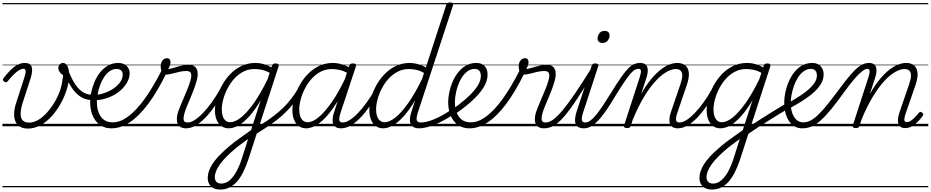

<svg xmlns="http://www.w3.org/2000/svg" viewBox="-20 -1035 7630 1574"><path d="M207 19Q168 19 142.5 2.5Q117 -14 105.5 -42.5Q94 -71 96 -109.5Q98 -148 113 -193L182 -407Q192 -439 190 -455Q188 -471 171 -471Q155 -471 134.5 -458.5Q114 -446 91.5 -423.5Q69 -401 44 -370Q37 -361 30.5 -360.5Q24 -360 14 -366Q3 -374 4 -382Q5 -390 10 -396Q35 -428 62.5 -456.5Q90 -485 120.5 -502Q151 -519 183 -519Q207 -519 221 -510.5Q235 -502 240 -485.5Q245 -469 242.5 -446.5Q240 -424 232 -396L166 -193Q155 -159 151 -129.5Q147 -100 151.5 -77.5Q156 -55 172.5 -42.5Q189 -30 220 -30Q257 -30 294.5 -52.5Q332 -75 365.5 -112.5Q399 -150 426.5 -196Q454 -242 471 -290Q488 -338 492 -381Q494 -390 496 -399.5Q498 -409 497 -419Q477 -432 467.5 -447Q458 -462 458 -478Q458 -495 469.5 -507Q481 -519 497 -519Q509 -519 518.5 -511.5Q528 -504 534.5 -490Q541 -476 544 -457.5Q547 -439 547 -418Q547 -369 530 -310.5Q513 -252 482 -194Q451 -136 408.5 -87.5Q366 -39 315 -10Q264 19 207 19ZM0 490H604V500H0ZM0 -20H604V0H0ZM0 -505H604V-500H0ZM0 -1010H604V-1000H0Z M732 -215Q679 -215 636 -245Q593 -275 559.5 -329.5Q526 -384 500 -455Q495 -469 502.5 -476Q510 -483 520.5 -482Q531 -481 536 -469Q558 -408 586 -360.5Q614 -313 650 -286Q686 -259 732 -259Q741 -259 746 -252.5Q751 -246 751 -237Q751 -228 746 -221.5Q741 -215 732 -215ZM604 490H629V500H604ZM604 -20H629V0H604ZM604 -505H629V-500H604ZM604 -1010H629V-1000H604Z M725 -257Q765 -253 810 -264.5Q855 -276 895 -299.5Q935 -323 960.5 -355.5Q986 -388 986 -424Q986 -447 972 -458.5Q958 -470 933 -470Q923 -470 919.5 -477Q916 -484 918.5 -494Q921 -504 929.5 -511.5Q938 -519 952 -519Q971 -519 987.5 -513Q1004 -507 1016.5 -496Q1029 -485 1036 -470Q1043 -455 1043 -437Q1043 -392 1017 -350.5Q991 -309 946.5 -276.5Q902 -244 845 -227Q788 -210 725 -214ZM629 490H1104V500H629ZM629 -20H1104V0H629ZM629 -505H1104V-500H629ZM629 -1010H1104V-1000H629Z M894 17Q859 17 831 6Q803 -5 782 -25Q761 -45 747 -71.5Q733 -98 726 -130Q719 -162 719 -197Q719 -234 728 -277.5Q737 -321 755 -364Q773 -407 800.5 -441.5Q828 -476 865.5 -497.5Q903 -519 950 -519Q961 -519 965.5 -511.5Q970 -504 968 -494Q966 -484 958.5 -477Q951 -470 938 -470Q897 -470 866 -441.5Q835 -413 814.5 -369.5Q794 -326 784 -280Q774 -234 774 -197Q774 -164 781.5 -134.5Q789 -105 804.5 -81.5Q820 -58 845 -45Q870 -32 905 -32Q966 -32 1031.5 -80.5Q1097 -129 1166 -224.5Q1235 -320 1306 -460Q1309 -466 1317 -466.5Q1325 -467 1332.5 -462.5Q1340 -458 1344 -451Q1348 -444 1344 -435Q1270 -284 1195 -183.5Q1120 -83 1044.5 -33Q969 17 894 17ZM1104 490H1117V500H1104ZM1104 -20H1117V0H1104ZM1104 -505H1117V-500H1104ZM1104 -1010H1117V-1000H1104Z M1505 17Q1476 17 1459 5.5Q1442 -6 1435 -25Q1428 -44 1430 -67.5Q1432 -91 1439 -115Q1446 -135 1458.5 -166Q1471 -197 1487 -233.5Q1503 -270 1517.5 -306.5Q1532 -343 1541 -374Q1553 -416 1545 -434.5Q1537 -453 1508 -453Q1479 -453 1447.5 -445.5Q1416 -438 1387.5 -430.5Q1359 -423 1337 -423Q1326 -423 1317 -431Q1308 -439 1303 -454Q1298 -469 1297 -491Q1297 -510 1303.5 -525Q1310 -540 1322 -549Q1334 -558 1351 -558Q1363 -558 1370.5 -549Q1378 -540 1378 -526Q1378 -517 1374.5 -503.5Q1371 -490 1359 -469Q1377 -471 1397 -477Q1417 -483 1438.5 -489Q1460 -495 1482.5 -499.5Q1505 -504 1527 -504Q1558 -504 1576.5 -489.5Q1595 -475 1599.5 -445.5Q1604 -416 1592 -372Q1584 -342 1570 -304.5Q1556 -267 1540 -229.5Q1524 -192 1511 -160.5Q1498 -129 1493 -109Q1482 -71 1486 -51Q1490 -31 1518 -31Q1528 -31 1531.5 -23.5Q1535 -16 1533.5 -7Q1532 2 1525 9.5Q1518 17 1505 17ZM1116 490H1684V500H1116ZM1116 -20H1684V0H1116ZM1116 -505H1684V-500H1116ZM1116 -1010H1684V-1000H1116Z M1505 17Q1494 17 1489 9.5Q1484 2 1485.5 -7Q1487 -16 1495.5 -23.5Q1504 -31 1519 -31Q1544 -31 1576 -51Q1608 -71 1643.5 -108Q1679 -145 1715.5 -195.5Q1752 -246 1786 -307Q1791 -316 1800 -315Q1809 -314 1815 -307.5Q1821 -301 1816 -292Q1779 -222 1740 -165Q1701 -108 1661 -67.5Q1621 -27 1582 -5Q1543 17 1505 17ZM1683 490V500ZM1683 -20V0ZM1683 -505V-500ZM1683 -1010V-1000Z M1785 519Q1736 519 1709.5 492.5Q1683 466 1683 426Q1683 391 1697 356.5Q1711 322 1738 286Q1765 250 1805 212.5Q1845 175 1896 134Q1920 116 1944 99Q1968 82 1991.5 65Q2015 48 2038 32L2118 -214Q2071 -134 2025 -83Q1979 -32 1936.5 -7.5Q1894 17 1854 17Q1821 17 1795.5 -1Q1770 -19 1756 -52.5Q1742 -86 1742 -131Q1742 -177 1756.5 -229.5Q1771 -282 1799 -333.5Q1827 -385 1867 -427Q1907 -469 1959.5 -494Q2012 -519 2074 -519Q2095 -519 2118 -515Q2141 -511 2163 -502.5Q2185 -494 2205 -482L2210 -498Q2214 -507 2220.5 -511Q2227 -515 2239 -515Q2258 -515 2262.5 -507.5Q2267 -500 2263 -488L2015 275Q1997 328 1975 373Q1953 418 1925.5 450.5Q1898 483 1863 501Q1828 519 1785 519ZM1793 470Q1831 470 1862 443.5Q1893 417 1918 371.5Q1943 326 1962 267L2014 104Q1999 115 1983.5 126.5Q1968 138 1952 149.5Q1936 161 1920 174Q1874 212 1840 246Q1806 280 1784 310.5Q1762 341 1751.5 367.5Q1741 394 1741 418Q1741 433 1746.5 444.5Q1752 456 1764 463Q1776 470 1793 470ZM1868 -33Q1907 -33 1956.5 -72.5Q2006 -112 2061.5 -190.5Q2117 -269 2174 -386L2191 -438Q2153 -458 2122.5 -463.5Q2092 -469 2065 -469Q2016 -469 1974.5 -447.5Q1933 -426 1900.5 -390Q1868 -354 1845 -309.5Q1822 -265 1810 -220Q1798 -175 1798 -136Q1798 -106 1806 -82.5Q1814 -59 1829.5 -46Q1845 -33 1868 -33ZM1684 490H2319V500H1684ZM1684 -20H2319V0H1684ZM1684 -505H2319V-500H1684ZM1684 -1010H2319V-1000H1684Z M2076 65Q2070 68 2063.5 64Q2057 60 2053.5 53Q2050 46 2051 38Q2052 30 2060 25Q2121 -12 2170.5 -46Q2220 -80 2260.5 -114Q2301 -148 2333.5 -184.5Q2366 -221 2393.5 -261.5Q2421 -302 2445 -348Q2451 -360 2459.5 -360Q2468 -360 2473.5 -352Q2479 -344 2474 -333Q2451 -282 2422.5 -238Q2394 -194 2359.5 -154.5Q2325 -115 2282.5 -78.5Q2240 -42 2188.5 -7Q2137 28 2076 65ZM2319 490V500ZM2319 -20V0ZM2319 -505V-500ZM2319 -1010V-1000Z M2489 17Q2456 17 2430.5 -1Q2405 -19 2391 -52.5Q2377 -86 2377 -131Q2377 -175 2391.5 -227.5Q2406 -280 2433.5 -331.5Q2461 -383 2501.5 -425.5Q2542 -468 2594 -493.5Q2646 -519 2709 -519Q2745 -519 2785 -507Q2825 -495 2857 -472L2843 -428Q2800 -454 2765 -461.5Q2730 -469 2700 -469Q2651 -469 2609.5 -447.5Q2568 -426 2535.5 -390Q2503 -354 2480 -309.5Q2457 -265 2445 -220Q2433 -175 2433 -136Q2433 -106 2441 -82.5Q2449 -59 2464.5 -46Q2480 -33 2503 -33Q2543 -33 2593.5 -75Q2644 -117 2701.5 -200Q2759 -283 2817 -407L2835 -369Q2772 -236 2712 -150.5Q2652 -65 2596 -24Q2540 17 2489 17ZM2776 17Q2749 17 2733.5 7Q2718 -3 2711.5 -20.5Q2705 -38 2707 -62.5Q2709 -87 2719 -116L2842 -494Q2847 -506 2853.5 -510.5Q2860 -515 2873 -515Q2891 -515 2896 -508Q2901 -501 2897 -489L2774 -117Q2759 -71 2761.5 -51Q2764 -31 2789 -31Q2799 -31 2803.5 -23.5Q2808 -16 2806.5 -7Q2805 2 2797.5 9.5Q2790 17 2776 17ZM2319 490H2954V500H2319ZM2319 -20H2954V0H2319ZM2319 -505H2954V-500H2319ZM2319 -1010H2954V-1000H2319Z M2776 17Q2765 17 2760 9.5Q2755 2 2756.5 -7Q2758 -16 2766.5 -23.5Q2775 -31 2790 -31Q2815 -31 2847 -51Q2879 -71 2914.5 -108Q2950 -145 2986.5 -195.5Q3023 -246 3057 -307Q3062 -316 3071 -315Q3080 -314 3086 -307.5Q3092 -301 3087 -292Q3050 -222 3011 -165Q2972 -108 2932 -67.5Q2892 -27 2853 -5Q2814 17 2776 17ZM2954 490V500ZM2954 -20V0ZM2954 -505V-500ZM2954 -1010V-1000Z M3120 17Q3087 17 3061.5 -1Q3036 -19 3022 -52.5Q3008 -86 3008 -131Q3008 -177 3022 -229.5Q3036 -282 3064 -333.5Q3092 -385 3132.5 -427Q3173 -469 3225 -494Q3277 -519 3340 -519Q3371 -519 3406 -509.5Q3441 -500 3471 -482L3638 -994Q3642 -1006 3649 -1010.5Q3656 -1015 3669 -1015Q3687 -1015 3692 -1008Q3697 -1001 3693 -989L3407 -117Q3392 -71 3396 -51Q3400 -31 3431 -31Q3439 -31 3442.5 -23.5Q3446 -16 3444.5 -7Q3443 2 3436.5 9.5Q3430 17 3418 17Q3388 17 3370.5 7Q3353 -3 3346 -20.5Q3339 -38 3340.5 -62.5Q3342 -87 3352 -116L3383 -213Q3336 -134 3290.5 -83Q3245 -32 3202 -7.5Q3159 17 3120 17ZM3133 -33Q3173 -33 3222.5 -72.5Q3272 -112 3327.5 -191Q3383 -270 3440 -387L3456 -437Q3419 -458 3388.5 -463.5Q3358 -469 3331 -469Q3282 -469 3240.5 -447.5Q3199 -426 3166 -390Q3133 -354 3110 -309.5Q3087 -265 3075 -220Q3063 -175 3063 -136Q3063 -106 3071 -82.5Q3079 -59 3095 -46Q3111 -33 3133 -33ZM2954 490H3595V500H2954ZM2954 -20H3595V0H2954ZM2954 -505H3595V-500H2954ZM2954 -1010H3595V-1000H2954Z M3415 17Q3403 17 3399 9.5Q3395 2 3398 -7Q3401 -16 3409.5 -23.5Q3418 -31 3431 -31Q3474 -31 3536 -56Q3598 -81 3676 -133Q3683 -137 3689 -134Q3695 -131 3698.5 -123Q3702 -115 3701 -107Q3700 -99 3692 -93Q3633 -54 3581 -29.5Q3529 -5 3487.5 6Q3446 17 3415 17ZM3595 490V500ZM3595 -20V0ZM3595 -505V-500ZM3595 -1010V-1000Z M3674 -130Q3691 -140 3707 -152Q3723 -164 3740 -176Q3797 -220 3837.5 -260.5Q3878 -301 3900 -339.5Q3922 -378 3922 -413Q3922 -438 3910 -454Q3898 -470 3873 -470Q3862 -470 3857.5 -477Q3853 -484 3855 -494Q3857 -504 3864.5 -511.5Q3872 -519 3885 -519Q3914 -519 3934.5 -507.5Q3955 -496 3966 -475Q3977 -454 3977 -423Q3977 -378 3952 -332Q3927 -286 3879 -237Q3831 -188 3761 -136Q3744 -124 3727.5 -112Q3711 -100 3694 -89ZM3595 490H4039V500H3595ZM3595 -20H4039V0H3595ZM3595 -505H4039V-500H3595ZM3595 -1010H4039V-1000H3595Z M3829 17Q3794 17 3766 6Q3738 -5 3717 -25Q3696 -45 3682 -71.5Q3668 -98 3661 -130Q3654 -162 3654 -197Q3654 -234 3663 -277.5Q3672 -321 3690 -364Q3708 -407 3735.5 -441.5Q3763 -476 3800.5 -497.5Q3838 -519 3885 -519Q3896 -519 3900.5 -511.5Q3905 -504 3903 -494Q3901 -484 3893.5 -477Q3886 -470 3873 -470Q3832 -470 3801 -441.5Q3770 -413 3749.5 -369.5Q3729 -326 3719 -280Q3709 -234 3709 -197Q3709 -164 3716.5 -134.5Q3724 -105 3739.5 -81.5Q3755 -58 3780 -45Q3805 -32 3840 -32Q3901 -32 3966.5 -80.5Q4032 -129 4101 -224.5Q4170 -320 4241 -460Q4244 -466 4252 -466.5Q4260 -467 4267.5 -462.5Q4275 -458 4279 -451Q4283 -444 4279 -435Q4205 -284 4130 -183.5Q4055 -83 3979.5 -33Q3904 17 3829 17ZM4039 490H4052V500H4039ZM4039 -20H4052V0H4039ZM4039 -505H4052V-500H4039ZM4039 -1010H4052V-1000H4039Z M4440 17Q4411 17 4394 5.5Q4377 -6 4370 -25Q4363 -44 4365 -67.5Q4367 -91 4374 -115Q4381 -135 4393.5 -166Q4406 -197 4422 -233.5Q4438 -270 4452.5 -306.5Q4467 -343 4476 -374Q4488 -416 4480 -434.5Q4472 -453 4443 -453Q4414 -453 4382.5 -445.5Q4351 -438 4322.5 -430.5Q4294 -423 4272 -423Q4261 -423 4252 -431Q4243 -439 4238 -454Q4233 -469 4232 -491Q4232 -510 4238.5 -525Q4245 -540 4257 -549Q4269 -558 4286 -558Q4298 -558 4305.5 -549Q4313 -540 4313 -526Q4313 -517 4309.5 -503.5Q4306 -490 4294 -469Q4312 -471 4332 -477Q4352 -483 4373.5 -489Q4395 -495 4417.5 -499.5Q4440 -504 4462 -504Q4493 -504 4511.5 -489.5Q4530 -475 4534.5 -445.5Q4539 -416 4527 -372Q4519 -342 4505 -304.5Q4491 -267 4475 -229.5Q4459 -192 4446 -160.5Q4433 -129 4428 -109Q4417 -71 4421 -51Q4425 -31 4453 -31Q4463 -31 4466.5 -23.5Q4470 -16 4468.5 -7Q4467 2 4460 9.5Q4453 17 4440 17ZM4051 490H4619V500H4051ZM4051 -20H4619V0H4051ZM4051 -505H4619V-500H4051ZM4051 -1010H4619V-1000H4051Z M4440 17Q4429 17 4424 9.5Q4419 2 4420.5 -7Q4422 -16 4430.5 -23.5Q4439 -31 4454 -31Q4482 -31 4515 -54.5Q4548 -78 4591.5 -130Q4635 -182 4693 -267Q4751 -352 4828 -476Q4834 -486 4843.5 -485Q4853 -484 4858.5 -476Q4864 -468 4858 -459Q4773 -318 4712 -225.5Q4651 -133 4605 -80Q4559 -27 4520 -5Q4481 17 4440 17ZM4618 490V500ZM4618 -20V0ZM4618 -505V-500ZM4618 -1010V-1000Z M4767 17Q4739 17 4722.5 7Q4706 -3 4699 -21Q4692 -39 4694.5 -63.5Q4697 -88 4706 -117L4830 -494Q4834 -506 4840 -510.5Q4846 -515 4859 -515Q4876 -515 4882 -508.5Q4888 -502 4884 -491L4762 -118Q4747 -72 4749.5 -51.5Q4752 -31 4780 -31Q4791 -31 4795.5 -23.5Q4800 -16 4798 -7Q4796 2 4788.5 9.5Q4781 17 4767 17ZM4920 -683Q4902 -683 4890.5 -692Q4879 -701 4879 -719Q4879 -743 4894 -762.5Q4909 -782 4937 -782Q4954 -782 4965.5 -773Q4977 -764 4977 -745Q4977 -722 4962 -702.5Q4947 -683 4920 -683ZM4619 490H4944V500H4619ZM4619 -20H4944V0H4619ZM4619 -505H4944V-500H4619ZM4619 -1010H4944V-1000H4619Z M4766 17Q4755 17 4751 9.5Q4747 2 4749.5 -7Q4752 -16 4760 -23.5Q4768 -31 4780 -31Q4798 -31 4819 -46Q4840 -61 4865 -91Q4890 -121 4919.5 -165Q4949 -209 4985 -267Q5035 -349 5070 -399Q5105 -449 5131 -475Q5157 -501 5180 -510Q5203 -519 5228 -519Q5238 -519 5240 -511.5Q5242 -504 5238.5 -495Q5235 -486 5229 -478.5Q5223 -471 5217 -471Q5202 -471 5187.5 -464.5Q5173 -458 5153.5 -436.5Q5134 -415 5103.5 -371Q5073 -327 5027 -252Q4982 -176 4945.5 -124Q4909 -72 4878.5 -41.5Q4848 -11 4821 3Q4794 17 4766 17ZM4944 490H5044V500H4944ZM4944 -20H5044V0H4944ZM4944 -505H5044V-500H4944ZM4944 -1010H5044V-1000H4944Z M5537 17Q5511 17 5494.5 7Q5478 -3 5472 -20.5Q5466 -38 5468 -62.5Q5470 -87 5480 -116L5558 -344Q5572 -386 5573 -413.5Q5574 -441 5560.5 -455Q5547 -469 5519 -469Q5488 -469 5446.5 -446.5Q5405 -424 5358.5 -375Q5312 -326 5263 -246.5Q5214 -167 5167 -53L5151 -4Q5148 6 5141.5 10.5Q5135 15 5120 15Q5108 15 5100.5 10Q5093 5 5096 -6L5226 -407Q5236 -439 5234 -455Q5232 -471 5214 -471Q5204 -471 5200 -478.5Q5196 -486 5198 -495Q5200 -504 5207.5 -511.5Q5215 -519 5227 -519Q5252 -519 5266.5 -510Q5281 -501 5286.5 -484.5Q5292 -468 5290 -445.5Q5288 -423 5279 -396L5236 -264Q5275 -334 5315 -382.5Q5355 -431 5393 -461.5Q5431 -492 5466.5 -505.5Q5502 -519 5532 -519Q5570 -519 5595.5 -500.5Q5621 -482 5626.5 -442.5Q5632 -403 5611 -340L5535 -117Q5519 -71 5522 -51Q5525 -31 5551 -31Q5561 -31 5565 -23.5Q5569 -16 5567.5 -7Q5566 2 5558.5 9.5Q5551 17 5537 17ZM5044 490H5715V500H5044ZM5044 -20H5715V0H5044ZM5044 -505H5715V-500H5044ZM5044 -1010H5715V-1000H5044Z M5537 17Q5526 17 5521 9.5Q5516 2 5517.5 -7Q5519 -16 5527.5 -23.5Q5536 -31 5551 -31Q5576 -31 5608 -51Q5640 -71 5675.5 -108Q5711 -145 5747.5 -195.5Q5784 -246 5818 -307Q5823 -316 5832 -315Q5841 -314 5847 -307.5Q5853 -301 5848 -292Q5811 -222 5772 -165Q5733 -108 5693 -67.5Q5653 -27 5614 -5Q5575 17 5537 17ZM5715 490V500ZM5715 -20V0ZM5715 -505V-500ZM5715 -1010V-1000Z M5816 519Q5767 519 5740.5 492.5Q5714 466 5714 426Q5714 391 5728 356.5Q5742 322 5769 286Q5796 250 5836 212.5Q5876 175 5927 134Q5951 116 5975 99Q5999 82 6022.5 65Q6046 48 6069 32L6149 -214Q6102 -134 6056 -83Q6010 -32 5967.5 -7.5Q5925 17 5885 17Q5852 17 5826.5 -1Q5801 -19 5787 -52.5Q5773 -86 5773 -131Q5773 -177 5787.5 -229.5Q5802 -282 5830 -333.5Q5858 -385 5898 -427Q5938 -469 5990.5 -494Q6043 -519 6105 -519Q6126 -519 6149 -515Q6172 -511 6194 -502.5Q6216 -494 6236 -482L6241 -498Q6245 -507 6251.5 -511Q6258 -515 6270 -515Q6289 -515 6293.5 -507.5Q6298 -500 6294 -488L6046 275Q6028 328 6006 373Q5984 418 5956.5 450.5Q5929 483 5894 501Q5859 519 5816 519ZM5824 470Q5862 470 5893 443.5Q5924 417 5949 371.5Q5974 326 5993 267L6045 104Q6030 115 6014.5 126.5Q5999 138 5983 149.5Q5967 161 5951 174Q5905 212 5871 246Q5837 280 5815 310.5Q5793 341 5782.5 367.5Q5772 394 5772 418Q5772 433 5777.5 444.5Q5783 456 5795 463Q5807 470 5824 470ZM5899 -33Q5938 -33 5987.5 -72.5Q6037 -112 6092.5 -190.5Q6148 -269 6205 -386L6222 -438Q6184 -458 6153.5 -463.5Q6123 -469 6096 -469Q6047 -469 6005.5 -447.5Q5964 -426 5931.5 -390Q5899 -354 5876 -309.5Q5853 -265 5841 -220Q5829 -175 5829 -136Q5829 -106 5837 -82.5Q5845 -59 5860.5 -46Q5876 -33 5899 -33ZM5715 490H6350V500H5715ZM5715 -20H6350V0H5715ZM5715 -505H6350V-500H5715ZM5715 -1010H6350V-1000H5715Z M6434 -140Q6376 -106 6316 -68.5Q6256 -31 6198 6.5Q6140 44 6088 82Q6082 86 6077 81.5Q6072 77 6070.5 67.5Q6069 58 6073 47Q6077 36 6089 28Q6141 -10 6197.5 -46.5Q6254 -83 6312.5 -119Q6371 -155 6428 -189Q6434 -193 6438.5 -187.5Q6443 -182 6445 -173Q6447 -164 6444.5 -154.5Q6442 -145 6434 -140ZM6350 490V500ZM6350 -20V0ZM6350 -505V-500ZM6350 -1010V-1000Z M6420 -180Q6455 -198 6498.5 -224Q6542 -250 6582.5 -280.5Q6623 -311 6650 -345.5Q6677 -380 6677 -416Q6677 -439 6665.5 -454.5Q6654 -470 6629 -470Q6618 -470 6613.5 -477Q6609 -484 6610 -494Q6611 -504 6618.5 -511.5Q6626 -519 6638 -519Q6668 -519 6688.5 -507Q6709 -495 6720.5 -474Q6732 -453 6732 -424Q6732 -386 6712 -351Q6692 -316 6659 -285Q6626 -254 6586.5 -227Q6547 -200 6508 -178Q6469 -156 6436 -138ZM6350 490H6794V500H6350ZM6350 -20H6794V0H6350ZM6350 -505H6794V-500H6350ZM6350 -1010H6794V-1000H6350Z M6557 17Q6528 17 6504.5 6.5Q6481 -4 6463 -23.5Q6445 -43 6433 -69Q6421 -95 6415 -126Q6409 -157 6409 -192Q6409 -241 6423 -297.5Q6437 -354 6465.5 -404.5Q6494 -455 6537.5 -487Q6581 -519 6640 -519Q6651 -519 6655.5 -511.5Q6660 -504 6658 -494Q6656 -484 6648.5 -477Q6641 -470 6628 -470Q6595 -470 6568.5 -450.5Q6542 -431 6522 -400Q6502 -369 6489 -332Q6476 -295 6469 -257.5Q6462 -220 6462 -191Q6462 -159 6468.5 -130Q6475 -101 6488 -79Q6501 -57 6520.5 -44.5Q6540 -32 6567 -32Q6597 -32 6627 -48Q6657 -64 6692 -98.5Q6727 -133 6770.5 -187.5Q6814 -242 6871 -319Q6919 -383 6953.5 -423Q6988 -463 7014 -483.5Q7040 -504 7061 -511.5Q7082 -519 7102 -519Q7111 -519 7115 -511.5Q7119 -504 7117 -495Q7115 -486 7108 -478.5Q7101 -471 7088 -471Q7079 -471 7064.5 -462.5Q7050 -454 7028 -434Q7006 -414 6975.5 -377.5Q6945 -341 6904 -285Q6844 -201 6797 -143.5Q6750 -86 6711 -50.5Q6672 -15 6635 1Q6598 17 6557 17ZM6794 490H6919V500H6794ZM6794 -20H6919V0H6794ZM6794 -505H6919V-500H6794ZM6794 -1010H6919V-1000H6794Z M6995 15Q6983 15 6975.5 10Q6968 5 6971 -6L7101 -407Q7111 -439 7109 -455Q7107 -471 7089 -471Q7079 -471 7075 -478.5Q7071 -486 7073 -495Q7075 -504 7082.5 -511.5Q7090 -519 7102 -519Q7127 -519 7141.5 -510Q7156 -501 7161.5 -484.5Q7167 -468 7165 -445.5Q7163 -423 7154 -396L7111 -264Q7150 -334 7190 -382.5Q7230 -431 7268.5 -461.5Q7307 -492 7342.5 -505.5Q7378 -519 7409 -519Q7447 -519 7471.5 -500.5Q7496 -482 7501.5 -442.5Q7507 -403 7486 -340L7404 -103Q7396 -78 7394 -63Q7392 -48 7396.5 -41Q7401 -34 7412 -34Q7430 -34 7447.5 -45.5Q7465 -57 7482 -75Q7499 -93 7512 -109Q7518 -117 7524 -118Q7530 -119 7537 -113Q7548 -106 7549 -99.5Q7550 -93 7545 -86Q7533 -69 7511.5 -45Q7490 -21 7461.5 -3Q7433 15 7400 15Q7377 15 7363 5Q7349 -5 7344 -22.5Q7339 -40 7342 -64Q7345 -88 7355 -117L7433 -344Q7447 -386 7448 -413.5Q7449 -441 7435.5 -455Q7422 -469 7394 -469Q7363 -469 7321.5 -446.5Q7280 -424 7233.5 -375Q7187 -326 7138 -246.5Q7089 -167 7042 -53L7026 -4Q7023 6 7016.5 10.5Q7010 15 6995 15ZM6919 490H7590V500H6919ZM6919 -20H7590V0H6919ZM6919 -505H7590V-500H6919ZM6919 -1010H7590V-1000H6919Z"/></svg>

Font: Playwrite US Trad Guides
Style: Regular
Weight: 400
Designer: Veronika Burian, José Scaglione
Foundry: TypeTogether
Version: Version 1.003